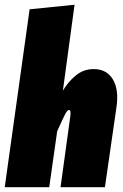

<svg xmlns="http://www.w3.org/2000/svg" viewBox="-33 -783 516 803"><path d="M358.9 -494.1Q413.1 -494.1 439 -451.2Q464.8 -408.2 454.1 -335L405.8 0H220.2L261.2 -297.9Q264.2 -323.2 255.9 -323.2Q249 -323.2 239.5 -305.4Q230 -287.6 206.1 -233.9L172.9 0H-13.2L90.8 -744.1L278.8 -763.2L230 -403.8Q252 -441.4 284.4 -467.8Q316.9 -494.1 358.9 -494.1Z"/></svg>

Font: Fira Sans Compressed Heavy
Style: Italic
Weight: 900
Width: 3
Italic angle: -8°
Designer: Carrois Corporate & Edenspiekermann AG
Foundry: Carrois Corporate GbR & Edenspiekermann AG
Version: Version 4.203;PS 004.203;hotconv 1.0.88;makeotf.lib2.5.64775